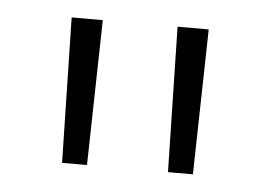

<svg xmlns="http://www.w3.org/2000/svg" viewBox="-31 -807 428 307"><g transform="rotate(5 183.0 -653.5)"><path d="M73 -770H123L118 -537H78ZM243 -770H293L288 -537H248Z"/></g></svg>

Font: Mplus 1p Light
Style: Regular
Weight: 300
Version: Version 1.061